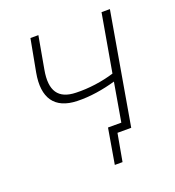

<svg xmlns="http://www.w3.org/2000/svg" viewBox="-121 -616 766 840"><g transform="rotate(-20 262.5 -196.0)"><path d="M271 128H307L330 0H394L484 -520H445L398 -251C343 -234 279 -225 220 -227C138 -229 107 -275 124 -369L151 -520H114L86 -370C65 -256 109 -194 212 -191C273 -189 336 -200 392 -216L361 -36H299Z"/></g></svg>

Font: Fixel Text 20240404 ExtraLight
Style: Italic
Weight: 200
Width: 4
Italic angle: -10°
Designer: AlfaBravo + MacPaw
Foundry: Kyrylo Tkachov, Marchela Mozhyna, Serhii Makarenko, Maria Weinstein, Zakhar Kryvoshyya
Version: Version 1.211;Glyphs 3.2 (3225)